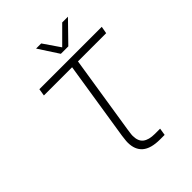

<svg xmlns="http://www.w3.org/2000/svg" viewBox="-250 -996 1112 1112"><g transform="rotate(-45 306.5 -440.0)"><path d="M391 0Q316 0 280.5 -30.5Q245 -61 245 -120Q245 -132 247 -146Q249 -160 250 -172L326 -656H95L102 -700H613L605 -656H374L298 -172Q297 -162 295 -149.5Q293 -137 293 -127Q293 -83 318 -63.5Q343 -44 392 -44H435L428 0ZM335 -757 255 -880H297L367 -778L469 -880H516L396 -757Z"/></g></svg>

Font: MuseoModerno Thin ExtraLight
Style: Italic
Weight: 250
Italic angle: -9°
Version: Version 1.003